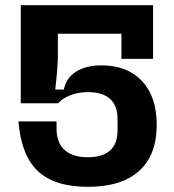

<svg xmlns="http://www.w3.org/2000/svg" viewBox="-20 -710 669 740"><path d="M51 -242H198V-214Q198 -160 229 -132Q260 -104 319 -104Q375 -104 404 -130Q433 -156 433 -206V-253Q433 -303 404 -329Q375 -355 319 -355Q283 -355 252.5 -343.5Q222 -332 204 -312H60V-690H570V-483H448V-580H203V-491Q203 -455 193 -365H226Q236 -411 274 -434.5Q312 -458 372 -458Q471 -458 527.5 -397.5Q584 -337 584 -229Q584 -112 516 -51Q448 10 319 10Q191 10 126.5 -50Q62 -110 51 -242Z"/></svg>

Font: Mozilla Headline BETA
Style: Bold
Weight: 700
Designer: Studio DRAMA
Foundry: Studio DRAMA
Version: Version 0.100